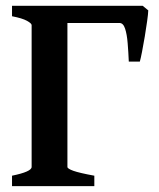

<svg xmlns="http://www.w3.org/2000/svg" viewBox="-20 -635 544 655"><path d="M457 -424.8H419.4Q418 -457.5 415.5 -487.8Q413.1 -518.1 406.7 -537.4Q400.4 -556.6 387.7 -556.6H184.6L198.7 -615.2H466.8L485.8 -599.6Q485.4 -586.9 481.9 -562.5Q478.5 -538.1 473.9 -510.3Q469.2 -482.4 464.6 -458.7Q460 -435.1 457 -424.8ZM21 0V-35.6Q87.9 -49.3 87.9 -65.4V-549.3Q87.9 -555.2 72 -564Q56.2 -572.8 21 -579.6V-615.2H280.8V-579.6Q251 -576.2 230.5 -571.5Q210 -566.9 210 -560.1V-65.4Q210 -59.6 230.5 -52.2Q251 -44.9 301.8 -35.6V0Z"/></svg>

Font: Gentium Plus
Style: Bold
Weight: 700
Designer: Victor Gaultney, Annie Olsen, Iska Routamaa, Becca Hirsbrunner
Foundry: SIL International
Version: Version 6.101